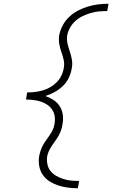

<svg xmlns="http://www.w3.org/2000/svg" viewBox="-20 -853 640 1026"><path d="M396 153Q369 153 342.5 149.5Q316 146 291.5 138Q267 130 245.5 116.5Q224 103 209.5 82.5Q195 62 190 36Q185 10 189 -17Q192 -33 197 -48Q202 -63 209.5 -77Q217 -91 227 -104.5Q237 -118 246 -131.5Q255 -145 262 -159.5Q269 -174 271 -189Q275 -210 272.5 -230Q270 -250 259.5 -266Q249 -282 233 -293Q217 -304 198.5 -310Q180 -316 159.5 -318.5Q139 -321 119 -321L120 -327L125 -359Q146 -359 167 -361.5Q188 -364 208.5 -370Q229 -376 248.5 -387Q268 -398 283.5 -414Q299 -430 308.5 -450Q318 -470 321 -491Q325 -513 320 -534.5Q315 -556 307.5 -576.5Q300 -597 296.5 -619Q293 -641 296 -663Q301 -690 314.5 -716Q328 -742 349.5 -762.5Q371 -783 397 -796.5Q423 -810 450 -818Q477 -826 504.5 -829.5Q532 -833 560 -833L553 -794Q531 -794 509 -792Q487 -790 465 -783.5Q443 -777 422 -767Q401 -757 383.5 -741.5Q366 -726 354.5 -705.5Q343 -685 339 -663Q336 -641 341 -619.5Q346 -598 353 -577.5Q360 -557 364 -535Q368 -513 364 -491Q360 -464 348.5 -439Q337 -414 317 -394.5Q297 -375 272.5 -361.5Q248 -348 222 -340Q245 -332 265.5 -319Q286 -306 299 -285.5Q312 -265 315.5 -240Q319 -215 314 -189Q312 -174 307 -159Q302 -144 294 -129.5Q286 -115 276.5 -102Q267 -89 258 -75.5Q249 -62 242 -47.5Q235 -33 232 -17Q229 4 233.5 25Q238 46 250.5 61.5Q263 77 281 87Q299 97 318.5 103.5Q338 110 359.5 112Q381 114 403 114Z"/></svg>

Font: Iosevka Curly Slab XLtExObl
Style: Regular
Weight: 200
Width: 7
Italic angle: -9°
Monospace: yes
Designer: Belleve Invis
Foundry: Belleve Invis
Version: Version 11.0.0; ttfautohint (v1.8.3)